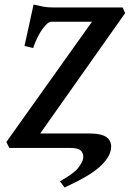

<svg xmlns="http://www.w3.org/2000/svg" viewBox="-20 -648 568 841"><path d="M21 0 7.8 -25.9 382.8 -552.7H204.1Q189 -552.7 165.8 -520.5Q142.6 -488.3 125 -437.5L87.4 -446.8L127 -627.9Q152.3 -622.1 170.4 -618.7Q188.5 -615.2 216.3 -615.2H517.1L528.3 -590.8L156.2 -63.5H367.2Q429.2 -63.5 450.2 -44.4Q471.2 -25.4 465.8 6.8Q459.5 44.4 415 84.2Q370.6 124 262.7 173.3L242.7 146Q304.2 111.8 323 86.7Q341.8 61.5 344.2 46.9Q347.2 26.4 335.7 13.2Q324.2 0 287.6 0Z"/></svg>

Font: Gentium Plus
Style: Bold Italic
Weight: 700
Italic angle: -8°
Designer: Victor Gaultney, Annie Olsen, Iska Routamaa, Becca Hirsbrunner
Foundry: SIL International
Version: Version 6.101